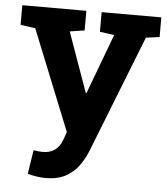

<svg xmlns="http://www.w3.org/2000/svg" viewBox="-53 -576 733 837"><g transform="rotate(5 313.5 -157.0)"><path d="M177.2 213.4Q159.2 213.4 138.2 210.2Q117.2 207 98.6 201.7L114.7 97.2Q124 99.1 135.3 100.1Q146.5 101.1 154.8 101.1Q219.2 101.1 240.7 38.6L252.4 5.9L75.7 -433.1L10.7 -442.4V-528.3H291V-442.4L226.6 -432.6L309.6 -199.7L319.8 -170.9H322.8L420.9 -433.6L357.9 -442.4V-528.3H619.1V-442.4L559.6 -434.1L357.9 78.6Q343.3 115.2 320.6 146Q297.9 176.8 262.9 195.1Q228 213.4 177.2 213.4Z"/></g></svg>

Font: Roboto Slab
Style: Bold
Weight: 700
Designer: Google
Version: Version 2.000; ttfautohint (v1.8.1.43-b0c9)